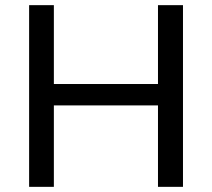

<svg xmlns="http://www.w3.org/2000/svg" viewBox="-20 -725 823 745"><path d="M93 0V-705H189V-399H593V-705H690V0H593V-316H189V0Z"/></svg>

Font: Nunito Sans 10pt Medium
Style: Regular
Weight: 500
Designer: Vernon Adams
Foundry: Vernon Adams
Version: Version 3.101;gftools[0.9.27]